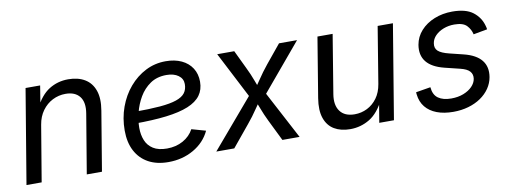

<svg xmlns="http://www.w3.org/2000/svg" viewBox="-51 -821 2912 1095"><g transform="rotate(-10 1405.0 -273.5)"><path d="M173.8 -324.2 119.6 0H31.7L122.6 -545.9H207L185.5 -413.6L172.9 -416.5Q209.5 -490.7 259.3 -521.7Q309.1 -552.7 370.1 -552.7Q426.8 -552.7 465.8 -529.3Q504.9 -505.9 521.2 -459.5Q537.6 -413.1 525.9 -343.8L468.8 0H380.9L438 -342.3Q448.7 -406.2 422.4 -439.9Q396 -473.6 340.8 -473.6Q300.8 -473.6 265.6 -455.8Q230.5 -438 206.1 -404.5Q181.6 -371.1 173.8 -324.2Z M852.5 11.7Q785.2 11.7 737.1 -14.6Q689 -41 663.1 -90.3Q637.2 -139.6 637.2 -208.5Q637.2 -280.3 660.2 -343.5Q683.1 -406.7 724.1 -454.8Q765.1 -502.9 819.1 -530.3Q873 -557.6 935.1 -557.6Q987.8 -557.6 1026.9 -539.3Q1065.9 -521 1087.4 -487.5Q1108.9 -454.1 1108.9 -408.7Q1108.9 -362.8 1085.2 -330.3Q1061.5 -297.9 1011.7 -277.3Q961.9 -256.8 884 -247.3Q806.2 -237.8 698.2 -237.8L710 -304.2Q799.3 -304.2 859.4 -309.3Q919.4 -314.5 954.8 -326.7Q990.2 -338.9 1005.6 -359.4Q1021 -379.9 1021 -410.6Q1021 -441.9 994.9 -460.7Q968.8 -479.5 926.3 -479.5Q871.1 -479.5 832.3 -452.9Q793.5 -426.3 769 -384.5Q744.6 -342.8 733.2 -296.1Q721.7 -249.5 721.7 -209Q721.7 -168.9 734.9 -136.5Q748 -104 778.1 -85Q808.1 -65.9 857.9 -65.9Q910.2 -65.9 950.9 -88.6Q991.7 -111.3 1012.7 -150.4L1094.2 -127.4Q1064 -63 998.8 -25.6Q933.6 11.7 852.5 11.7Z M1130.9 0 1398.4 -314 1386.7 -246.6 1232.4 -545.9H1331.1L1381.8 -439.9Q1401.9 -398.9 1414.8 -363.3Q1427.7 -327.6 1442.9 -294.4H1397Q1423.3 -327.6 1446.8 -363.3Q1470.2 -398.9 1503.4 -439.9L1590.3 -545.9H1694.8L1440.4 -242.7L1450.7 -307.6L1613.3 0H1513.7L1453.6 -122.6Q1434.1 -162.6 1421.4 -197Q1408.7 -231.4 1393.6 -263.2H1439.9Q1414.6 -231.4 1391.8 -197Q1369.1 -162.6 1335.9 -122.6L1234.9 0Z M1906.7 6.8Q1852.1 6.8 1814.2 -15.6Q1776.4 -38.1 1760.5 -84Q1744.6 -129.9 1755.9 -199.2L1813 -545.9H1900.9L1845.2 -206.5Q1835 -144 1861.6 -108.2Q1888.2 -72.3 1945.8 -72.3Q1984.4 -72.3 2018.3 -89.1Q2052.2 -106 2076.2 -138.7Q2100.1 -171.4 2107.9 -218.8L2161.6 -545.9H2250L2159.7 0H2074.7L2096.7 -132.3H2108.4Q2070.8 -55.7 2019 -24.4Q1967.3 6.8 1906.7 6.8Z M2502.4 11.7Q2447.8 11.7 2407 -3.9Q2366.2 -19.5 2342 -49.3Q2317.9 -79.1 2313 -122.1Q2312.5 -125.5 2312.3 -128.7Q2312 -131.8 2312 -135.3L2397 -149.4Q2400.9 -104.5 2428.7 -85Q2456.5 -65.4 2503.9 -65.4Q2543.5 -65.4 2574.7 -77.6Q2606 -89.8 2625.5 -109.9Q2645 -129.9 2648.9 -153.8Q2652.8 -179.7 2637.2 -197Q2621.6 -214.4 2583 -223.6L2495.6 -245.1Q2424.3 -262.7 2393.3 -301.3Q2362.3 -339.8 2372.1 -399.4Q2379.9 -444.8 2411.1 -479.5Q2442.4 -514.2 2490 -533.4Q2537.6 -552.7 2594.2 -552.7Q2672.9 -552.7 2714.1 -520.8Q2755.4 -488.8 2768.6 -439Q2770 -434.1 2771.2 -429Q2772.5 -423.8 2772.9 -418.5L2692.4 -403.8Q2686 -433.1 2664.8 -455.6Q2643.6 -478 2592.8 -478Q2559.1 -478 2530.3 -466.8Q2501.5 -455.6 2482.7 -436.5Q2463.9 -417.5 2460 -393.1Q2455.1 -364.7 2473.1 -348.1Q2491.2 -331.5 2537.1 -320.3L2616.2 -300.8Q2687.5 -283.2 2718.3 -244.6Q2749 -206.1 2739.3 -147.9Q2733.4 -113.3 2713.4 -84Q2693.4 -54.7 2661.9 -33.2Q2630.4 -11.7 2589.8 0Q2549.3 11.7 2502.4 11.7Z"/></g></svg>

Font: Inter
Style: Italic
Weight: 400
Italic angle: -9.3988°
Designer: Rasmus Andersson
Foundry: rsms
Version: Version 4.001;git-66647c0bb